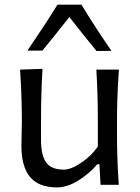

<svg xmlns="http://www.w3.org/2000/svg" viewBox="-20 -796 601 827"><path d="M278.8 -722.7Q199.2 -621.6 162.6 -578.1H98.1Q177.7 -694.8 227.5 -775.9H330.6Q392.1 -675.3 460 -577.1L396 -576.2Q342.8 -640.6 278.8 -722.7ZM483.9 -271.5V-219.2Q483.9 -107.4 491.7 0H413.1L408.2 -88.4H398.9Q366.2 -49.3 318.1 -19Q270 11.2 226.1 11.2Q147 11.2 109.6 -33.4Q72.3 -78.1 72.3 -167Q72.3 -189.9 73.2 -223.4Q74.2 -256.8 74.2 -271.5Q74.2 -378.9 66.4 -496.1L163.1 -499.5Q156.7 -393.1 156.7 -279.8V-193.4Q156.7 -127.4 178.7 -96.4Q200.7 -65.4 254.9 -65.4Q285.6 -65.4 329.1 -94.5Q372.6 -123.5 401.4 -164.6V-279.8Q401.4 -390.1 395 -496.1H492.2Q483.9 -382.8 483.9 -271.5Z"/></svg>

Font: Commissioner Flair
Style: Regular
Weight: 400
Designer: Kostas Bartsokas
Foundry: Kostas Bartsokas
Version: Version 1.000